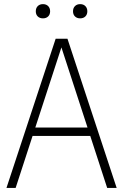

<svg xmlns="http://www.w3.org/2000/svg" viewBox="-20 -932 610 952"><path d="M511.5 0 427.5 -258H141.5L57.5 0H12L256 -740H314.5L558.5 0ZM155 -299.5H414L284.5 -697ZM157.5 -876Q157.5 -892 167.2 -901.8Q177 -911.5 193 -911.5Q209 -911.5 218.8 -901.8Q228.5 -892 228.5 -876Q228.5 -860 218.8 -850.5Q209 -841 193 -841Q177 -841 167.2 -850.5Q157.5 -860 157.5 -876ZM342 -876Q342 -892 351.8 -901.8Q361.5 -911.5 377.5 -911.5Q393.5 -911.5 403.2 -901.8Q413 -892 413 -876Q413 -860 403.2 -850.5Q393.5 -841 377.5 -841Q361.5 -841 351.8 -850.5Q342 -860 342 -876Z"/></svg>

Font: Encode Sans Condensed ExLight
Style: Regular
Weight: 275
Width: 3
Designer: Multiple Designers
Foundry: Impallari Type
Version: Version 2.000